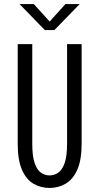

<svg xmlns="http://www.w3.org/2000/svg" viewBox="-20 -918 490 949"><path d="M225 11Q181 11 145.2 -10Q109.5 -31 88.5 -79Q67.5 -127 67.5 -208.5V-700H139.5V-208Q139.5 -146 151.2 -112Q163 -78 182.5 -64.5Q202 -51 225 -51Q248 -51 267.8 -64.5Q287.5 -78 299.5 -112Q311.5 -146 311.5 -208V-700H383.5V-208.5Q383.5 -127 362 -79Q340.5 -31 304.5 -10Q268.5 11 225 11ZM76.5 -898H147L225.5 -811.5L303.5 -898H374L249 -769.5H201.5Z"/></svg>

Font: Trispace Condensed Light
Style: Regular
Weight: 300
Width: 3
Designer: Tyler Finck
Foundry: Etcetera Type Company
Version: Version 1.210; ttfautohint (v1.8.3)